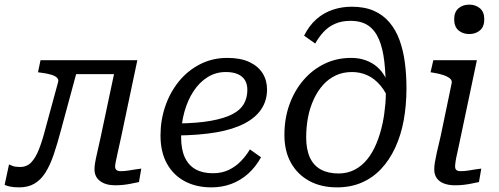

<svg xmlns="http://www.w3.org/2000/svg" viewBox="-30 -797 2153 829"><path d="M166 -241Q153 -190 138.5 -153Q124 -116 105 -96Q86 -76 56 -76Q36 -76 24.5 -80.5Q13 -85 9 -87L-10 1Q-3 5 13 8.5Q29 12 53 12Q91 12 118.5 -4Q146 -20 166 -51.5Q186 -83 202 -130Q218 -177 234 -238L315 -537H145L134 -485L148 -483Q172 -480 189.5 -475Q207 -470 215.5 -462Q224 -454 221 -443ZM268 -477H480L494 -537H280ZM467 -78Q467 -85 470 -99.5Q473 -114 478.5 -139.5Q484 -165 493 -205L563 -537H475L404 -202Q395 -161 389 -135Q383 -109 380.5 -93.5Q378 -78 378 -66Q378 -33 402.5 -15Q427 3 467 3Q487 3 504.5 1Q522 -1 538.5 -4.5Q555 -8 570 -11L580 -69Q569 -68 554.5 -65.5Q540 -63 523.5 -60.5Q507 -58 491 -58Q479 -58 473 -63Q467 -68 467 -78Z M883 12Q817 12 767.5 -14.5Q718 -41 690.5 -91Q663 -141 663 -212Q663 -278 683.5 -338Q704 -398 742 -445Q780 -492 833.5 -519.5Q887 -547 952 -547Q1009 -547 1047 -529Q1085 -511 1104 -480.5Q1123 -450 1123 -411Q1123 -363 1098.5 -326Q1074 -289 1025 -263.5Q976 -238 903 -225.5Q830 -213 732 -212L738 -264Q823 -265 881 -275.5Q939 -286 973.5 -304Q1008 -322 1023 -348.5Q1038 -375 1038 -409Q1038 -434 1027.5 -451Q1017 -468 996.5 -477Q976 -486 945 -486Q902 -486 866.5 -464Q831 -442 805.5 -403Q780 -364 766 -313.5Q752 -263 752 -205Q752 -152 768 -117.5Q784 -83 814.5 -66Q845 -49 889 -49Q928 -49 958 -63.5Q988 -78 1010.5 -101.5Q1033 -125 1049 -152L1097 -118Q1074 -76 1041.5 -47Q1009 -18 969 -3Q929 12 883 12Z M1483 -707Q1445 -707 1416 -694Q1387 -681 1366.5 -658.5Q1346 -636 1331 -609L1283 -643Q1305 -687 1336.5 -714.5Q1368 -742 1407 -755Q1446 -768 1488 -768Q1544 -768 1584 -750.5Q1624 -733 1651.5 -700.5Q1679 -668 1695 -624Q1711 -580 1718 -527.5Q1725 -475 1725 -416Q1725 -342 1713 -277Q1701 -212 1676 -158.5Q1651 -105 1615 -67Q1579 -29 1531.5 -8.5Q1484 12 1425 12Q1356 12 1305 -16Q1254 -44 1226 -94.5Q1198 -145 1198 -214Q1198 -286 1220 -346.5Q1242 -407 1281 -452Q1320 -497 1372 -522Q1424 -547 1486 -547Q1521 -547 1549.5 -536.5Q1578 -526 1598.5 -508Q1619 -490 1632.5 -465.5Q1646 -441 1651 -412L1655 -351Q1638 -398 1612.5 -428Q1587 -458 1556 -472Q1525 -486 1490 -486Q1451 -486 1420 -471.5Q1389 -457 1365.5 -431Q1342 -405 1326 -371Q1317 -352 1310.5 -332Q1304 -312 1300 -291Q1296 -270 1294 -248Q1292 -226 1292 -204Q1292 -152 1308 -117Q1324 -82 1355.5 -65Q1387 -48 1432 -48Q1470 -48 1501 -64Q1532 -80 1555.5 -109Q1579 -138 1595.5 -178Q1612 -218 1622 -265Q1626 -284 1629 -305Q1632 -326 1634 -349.5Q1636 -373 1636 -398Q1636 -472 1629.5 -530Q1623 -588 1606 -627.5Q1589 -667 1559.5 -687Q1530 -707 1483 -707Z M1845 -65Q1845 -79 1847.5 -95Q1850 -111 1856 -138Q1862 -165 1873 -211L1920 -437Q1923 -449 1913.5 -457.5Q1904 -466 1885.5 -472.5Q1867 -479 1841 -483L1829 -485L1841 -537H2029L1959 -205Q1951 -165 1945 -139.5Q1939 -114 1937 -99.5Q1935 -85 1935 -78Q1935 -68 1940.5 -63Q1946 -58 1959 -58Q1975 -58 1991 -60.5Q2007 -63 2022 -65.5Q2037 -68 2048 -69L2038 -11Q2023 -8 2006.5 -4.5Q1990 -1 1972 1Q1954 3 1934 3Q1908 3 1887.5 -4.5Q1867 -12 1856 -27.5Q1845 -43 1845 -65ZM1931 -714Q1931 -745 1949.5 -761Q1968 -777 1996 -777Q2024 -777 2042.5 -761Q2061 -745 2061 -714Q2061 -682 2042.5 -666Q2024 -650 1996 -650Q1968 -650 1949.5 -666Q1931 -682 1931 -714Z"/></svg>

Font: Roboto Serif
Style: Italic
Weight: 400
Italic angle: -10°
Designer: Greg Gazdowicz
Foundry: Commercial Type
Version: Version 1.008